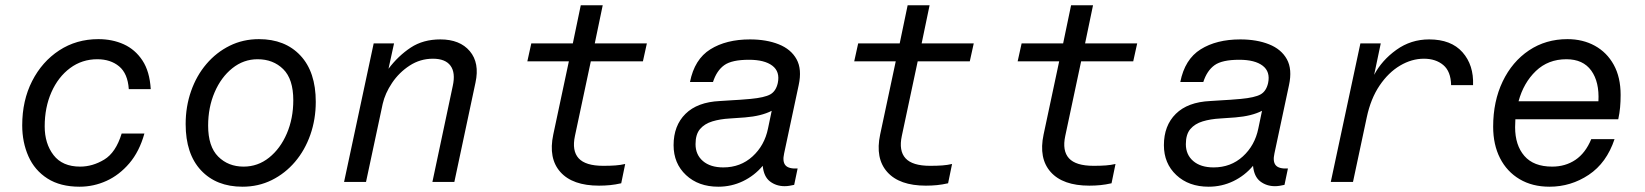

<svg xmlns="http://www.w3.org/2000/svg" viewBox="-20 -688 6220 726"><path d="M526 -183Q507 -115 469 -70.5Q431 -26 382.5 -4Q334 18 281 18Q208 18 159.5 -13Q111 -44 87.5 -97Q64 -150 64 -214Q64 -308 101.5 -381.5Q139 -455 204 -497.5Q269 -540 352 -540Q405 -540 448 -520.5Q491 -501 518.5 -459.5Q546 -418 550 -351H467Q463 -410 430.5 -437Q398 -464 348 -464Q290 -464 245 -430.5Q200 -397 174.5 -339.5Q149 -282 149 -210Q149 -145 182.5 -101.5Q216 -58 283 -58Q330 -58 374 -84.5Q418 -111 440 -183Z M959 -540Q1058 -540 1116 -478Q1174 -416 1174 -303Q1174 -237 1153.5 -178.5Q1133 -120 1095.5 -76Q1058 -32 1007.5 -7Q957 18 897 18Q798 18 740 -44Q682 -106 682 -219Q682 -285 702.5 -343.5Q723 -402 760.5 -446Q798 -490 848.5 -515Q899 -540 959 -540ZM1089 -309Q1089 -389 1051 -426.5Q1013 -464 954 -464Q901 -464 858.5 -430Q816 -396 791.5 -339Q767 -282 767 -213Q767 -134 805 -96Q843 -58 901 -58Q955 -58 997.5 -92Q1040 -126 1064.5 -183Q1089 -240 1089 -309Z M1281 0 1393 -524H1470L1449 -428Q1486 -477 1533 -508Q1580 -539 1645 -539Q1719 -539 1756.5 -494.5Q1794 -450 1778 -376L1698 0H1615L1692 -363Q1703 -413 1683.5 -439.5Q1664 -466 1617 -466Q1569 -466 1529 -440Q1489 -414 1462.5 -374.5Q1436 -335 1427 -295L1364 0Z M2229 -524H2426L2411 -456H2214L2154 -174Q2142 -118 2168 -89.5Q2194 -61 2261 -61Q2288 -61 2307.5 -62.5Q2327 -64 2344 -68L2329 5Q2307 10 2287 12Q2267 14 2245 14Q2145 14 2099 -37.5Q2053 -89 2072 -179L2131 -456H1974L1989 -524H2146L2176 -668H2259Z M2996 -51 2983 11Q2974 13 2965 14.5Q2956 16 2947 16Q2915 16 2891.5 -2Q2868 -20 2864 -61Q2833 -24 2789.5 -3Q2746 18 2696 18Q2621 18 2574 -26Q2527 -70 2527 -139Q2527 -213 2572 -257.5Q2617 -302 2702 -306Q2725 -308 2749 -309Q2773 -310 2818 -314Q2871 -319 2892.5 -331Q2914 -343 2921 -374Q2930 -417 2900.5 -439.5Q2871 -462 2812 -462Q2747 -462 2718.5 -441.5Q2690 -421 2676 -378H2589Q2606 -464 2666 -501.5Q2726 -539 2816 -539Q2878 -539 2924.5 -520.5Q2971 -502 2992 -464Q3013 -426 3000 -366L2945 -108Q2938 -77 2950 -63Q2962 -49 2996 -51ZM2884 -202 2898 -269Q2859 -249 2797 -244L2740 -240Q2703 -238 2673.5 -229Q2644 -220 2627 -200Q2610 -180 2610 -143Q2610 -103 2638 -79Q2666 -55 2715 -55Q2780 -55 2825.5 -96.5Q2871 -138 2884 -202Z M3465 -524H3662L3647 -456H3450L3390 -174Q3378 -118 3404 -89.5Q3430 -61 3497 -61Q3524 -61 3543.5 -62.5Q3563 -64 3580 -68L3565 5Q3543 10 3523 12Q3503 14 3481 14Q3381 14 3335 -37.5Q3289 -89 3308 -179L3367 -456H3210L3225 -524H3382L3412 -668H3495Z M4083 -524H4280L4265 -456H4068L4008 -174Q3996 -118 4022 -89.5Q4048 -61 4115 -61Q4142 -61 4161.5 -62.5Q4181 -64 4198 -68L4183 5Q4161 10 4141 12Q4121 14 4099 14Q3999 14 3953 -37.5Q3907 -89 3926 -179L3985 -456H3828L3843 -524H4000L4030 -668H4113Z M4850 -51 4837 11Q4828 13 4819 14.5Q4810 16 4801 16Q4769 16 4745.5 -2Q4722 -20 4718 -61Q4687 -24 4643.5 -3Q4600 18 4550 18Q4475 18 4428 -26Q4381 -70 4381 -139Q4381 -213 4426 -257.5Q4471 -302 4556 -306Q4579 -308 4603 -309Q4627 -310 4672 -314Q4725 -319 4746.5 -331Q4768 -343 4775 -374Q4784 -417 4754.5 -439.5Q4725 -462 4666 -462Q4601 -462 4572.5 -441.5Q4544 -421 4530 -378H4443Q4460 -464 4520 -501.5Q4580 -539 4670 -539Q4732 -539 4778.5 -520.5Q4825 -502 4846 -464Q4867 -426 4854 -366L4799 -108Q4792 -77 4804 -63Q4816 -49 4850 -51ZM4738 -202 4752 -269Q4713 -249 4651 -244L4594 -240Q4557 -238 4527.5 -229Q4498 -220 4481 -200Q4464 -180 4464 -143Q4464 -103 4492 -79Q4520 -55 4569 -55Q4634 -55 4679.5 -96.5Q4725 -138 4738 -202Z M5012 0 5124 -524H5201L5176 -405Q5205 -460 5260 -499.5Q5315 -539 5384 -539Q5467 -539 5510 -490.5Q5553 -442 5550 -366H5467Q5466 -418 5437.5 -442Q5409 -466 5364 -466Q5318 -466 5274 -440Q5230 -414 5196.5 -364.5Q5163 -315 5148 -244L5096 0Z M6085 -162Q6055 -72 5987.5 -27Q5920 18 5839 18Q5774 18 5726 -10.5Q5678 -39 5652 -90Q5626 -141 5626 -209Q5626 -305 5662 -380Q5698 -455 5761.5 -497.5Q5825 -540 5907 -540Q5965 -540 6010.5 -515Q6056 -490 6082 -443Q6108 -396 6108 -329Q6108 -304 6106 -282Q6104 -260 6099 -237H5710Q5709 -222 5709 -207Q5709 -139 5744 -98.5Q5779 -58 5849 -58Q5899 -58 5937 -83.5Q5975 -109 5997 -162ZM5903 -464Q5834 -464 5787.5 -419.5Q5741 -375 5722 -305H6024Q6028 -378 5997 -421Q5966 -464 5903 -464Z"/></svg>

Font: Fragment Mono
Style: Italic
Weight: 400
Italic angle: -12°
Designer: Wei Huang based on Nimbus Sans by URW Studio, based on Helvetica by Max Miedinger.
Foundry: Wei Huang
Version: Version 1.011; ttfautohint (v1.8.4.7-5d5b)